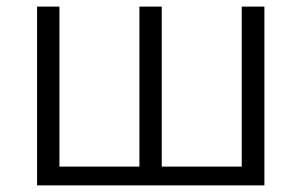

<svg xmlns="http://www.w3.org/2000/svg" viewBox="-20 -559 908 579"><path d="M91.8 0V-539.1H159.2V-56.6H400.4V-539.1H467.8V-56.6H709V-539.1H777.3V0Z"/></svg>

Font: Min Sans Light
Style: Regular
Weight: 300
Designer: Jinseong-Kim, NotoSansCJK, Nunito
Foundry: Jinseong-Kim
Version: Version 1.400;Glyphs 3.1.2 (3151)